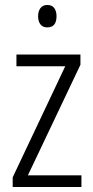

<svg xmlns="http://www.w3.org/2000/svg" viewBox="-20 -751 375 771"><path d="M307 0H31V-39L242 -485H46V-532H303V-491L92 -47H307ZM170 -731Q189 -731 198 -718.5Q207 -706 207 -686Q207 -641 170 -641Q152 -641 142.5 -653Q133 -665 133 -686Q133 -706 142.5 -718.5Q152 -731 170 -731Z"/></svg>

Font: Noto Sans Gujarati UI Condensed Light
Style: Regular
Weight: 300
Width: 3
Designer: Jelle Bosma - Monotype Design Team, Universal Thirst
Foundry: Monotype Imaging Inc.
Version: Version 2.106; ttfautohint (v1.8.4.7-5d5b)